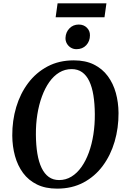

<svg xmlns="http://www.w3.org/2000/svg" viewBox="-20 -1112 751 1142"><path d="M319.5 10Q250 10 199.8 -14.8Q149.5 -39.5 117.2 -83.2Q85 -127 69.2 -184Q53.5 -241 53 -305.5Q52.5 -394.5 76.5 -475Q100.5 -555.5 147.5 -618Q194.5 -680.5 262.8 -716.8Q331 -753 419 -753Q488.5 -753 538.8 -728Q589 -703 621.2 -659.2Q653.5 -615.5 669 -559.2Q684.5 -503 685 -440Q685.5 -351 661.8 -269.8Q638 -188.5 591.2 -125.5Q544.5 -62.5 476.2 -26.2Q408 10 319.5 10ZM331.5 -41Q371.5 -41 405 -61.5Q438.5 -82 464.5 -118.8Q490.5 -155.5 508.5 -205Q526.5 -254.5 535.5 -312.8Q544.5 -371 544 -434Q543.5 -496 535.5 -545.2Q527.5 -594.5 511 -629.2Q494.5 -664 468.5 -682.5Q442.5 -701 406 -701Q366 -701 332.5 -680.8Q299 -660.5 273.2 -624Q247.5 -587.5 229.5 -538.5Q211.5 -489.5 202.2 -431.8Q193 -374 193.5 -311Q194 -248.5 202.2 -198.5Q210.5 -148.5 227.5 -113.2Q244.5 -78 270.2 -59.5Q296 -41 331.5 -41ZM434.5 -819.5Q416.5 -819.5 401.5 -828.5Q386.5 -837.5 377.8 -852.8Q369 -868 369.5 -886.5Q371 -920.5 393 -943.2Q415 -966 448.5 -966Q478 -966 496.8 -947.2Q515.5 -928.5 515 -902Q515 -867 493 -843.2Q471 -819.5 434.5 -819.5ZM322.5 -1092H613L601.5 -1009.5H311Z"/></svg>

Font: Merriweather 36pt SemiBold
Style: Italic
Weight: 600
Italic angle: -7.8°
Version: Version 2.101